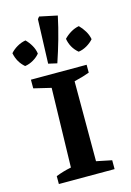

<svg xmlns="http://www.w3.org/2000/svg" viewBox="-138 -880 641 942"><g transform="rotate(-15 182.5 -409.5)"><path d="M40 0V-40Q74 -54 118 -63L128 -465L40 -486V-530H323V-490Q307 -484 290 -479Q273 -474 245 -467V-61L323 -45V0ZM186 -574 142 -584 150 -808 159 -819 249 -800Q237 -743 221 -686.5Q205 -630 186 -574ZM64 -723Q80 -707 91.5 -687Q103 -667 106 -645Q93 -629 72.5 -617Q52 -605 30 -602Q-5 -632 -14 -679Q0 -695 20.5 -707Q41 -719 64 -723ZM335 -723Q351 -707 363 -687Q375 -667 379 -645Q365 -629 344.5 -617Q324 -605 302 -602Q266 -632 258 -679Q273 -695 293 -707Q313 -719 335 -723Z"/></g></svg>

Font: Piazzolla SC SemiBold
Style: Regular
Weight: 600
Designer: Juan Pablo del Peral
Foundry: Huerta Tipografica
Version: Version 1.330